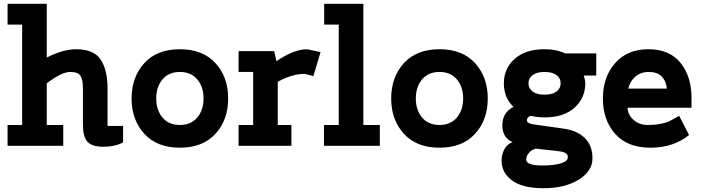

<svg xmlns="http://www.w3.org/2000/svg" viewBox="-20 -770 3702 1014"><path d="M227 -110H314V0H20V-110H97V-640H20V-750H227V-466Q313 -510 382 -510Q476 -510 512 -455Q548 -400 548 -303V-105H630V-18Q587 5 526 5Q465 5 441.5 -22Q418 -49 418 -110V-303Q418 -347 406 -368.5Q394 -390 350 -390Q306 -390 227 -330Z M742 -63.5Q675 -137 675 -250Q675 -363 742 -436.5Q809 -510 930 -510Q1051 -510 1118 -436.5Q1185 -363 1185 -250Q1185 -137 1118 -63.5Q1051 10 930 10Q809 10 742 -63.5ZM838 -350.5Q805 -311 805 -250Q805 -189 838 -149.5Q871 -110 930 -110Q989 -110 1022 -149.5Q1055 -189 1055 -250Q1055 -311 1022 -350.5Q989 -390 930 -390Q871 -390 838 -350.5Z M1447 -110H1519V0H1240V-110H1317V-390H1240V-500H1428L1440 -447Q1533 -510 1602 -510L1673 -495L1635 -368L1590 -380Q1522 -380 1447 -338Z M1692 -640V-750H1899V-110H1986V0H1691V-110H1769V-640Z M2113 -63.5Q2046 -137 2046 -250Q2046 -363 2113 -436.5Q2180 -510 2301 -510Q2422 -510 2489 -436.5Q2556 -363 2556 -250Q2556 -137 2489 -63.5Q2422 10 2301 10Q2180 10 2113 -63.5ZM2209 -350.5Q2176 -311 2176 -250Q2176 -189 2209 -149.5Q2242 -110 2301 -110Q2360 -110 2393 -149.5Q2426 -189 2426 -250Q2426 -311 2393 -350.5Q2360 -390 2301 -390Q2242 -390 2209 -350.5Z M2692 -206Q2641 -253 2641 -330.5Q2641 -408 2698 -459Q2755 -510 2856 -510Q2920 -510 2964 -488H3129V-371H3063Q3071 -347 3071 -330Q3071 -252 3014 -201Q2957 -150 2856 -150Q2819 -150 2784 -158Q2776 -157 2769.5 -150.5Q2763 -144 2763 -135Q2763 -126 2770 -122Q2781 -114 2813 -111L2961 -90Q3029 -80 3069 -40.5Q3109 -1 3109 66.5Q3109 134 3036 179Q2963 224 2851 224Q2739 224 2684 183Q2629 142 2629 79Q2629 47 2643 19.5Q2657 -8 2687 -20Q2633 -42 2633 -108.5Q2633 -175 2692 -206ZM2793 -373.5Q2771 -357 2771 -330Q2771 -303 2793 -286.5Q2815 -270 2856 -270Q2897 -270 2919 -286.5Q2941 -303 2941 -330Q2941 -357 2919 -373.5Q2897 -390 2856 -390Q2815 -390 2793 -373.5ZM2759 73Q2759 104 2845 104Q2904 104 2941.5 93Q2979 82 2979 60Q2979 34 2934 29L2811 15Q2790 19 2774.5 36Q2759 53 2759 73Z M3632 -254V-201H3294Q3297 -161 3327.5 -135.5Q3358 -110 3399 -110Q3440 -110 3468.5 -116Q3497 -122 3508.5 -127Q3520 -132 3543 -145L3567 -158L3619 -57Q3537 10 3415 10Q3293 10 3228.5 -63.5Q3164 -137 3164 -250Q3164 -363 3228.5 -436.5Q3293 -510 3404.5 -510Q3516 -510 3574 -438Q3632 -366 3632 -254ZM3298 -302H3502Q3498 -342 3474.5 -366Q3451 -390 3407.5 -390Q3364 -390 3335.5 -365.5Q3307 -341 3298 -302Z"/></svg>

Font: Cherry Swash
Style: Bold
Weight: 700
Designer: Kasatkina Nataliya
Foundry: Nataliya Kasatkina
Version: Version 1.001